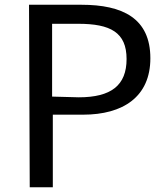

<svg xmlns="http://www.w3.org/2000/svg" viewBox="-20 -762 703 807"><path d="M105 25H202V-280H329C497 -280 612 -355 612 -517C612 -685 496 -742 322 -742H102ZM199 -356V-662H309C444 -662 512 -626 512 -514C512 -403 447 -353 311 -353Z"/></svg>

Font: GenEiGothic-pro-Regular
Style: Regular
Weight: 400
Designer: Ryoko NISHIZUKA (kana & ideographs); Paul D. Hunt (Latin, Greek & Cyrillic); Wenlong ZHANG (bopomofo); Sandoll Communica
Foundry: Adobe Systems Incorporated; o_tamon
Version: Version 1.000.140830